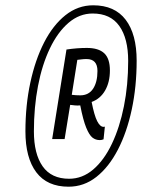

<svg xmlns="http://www.w3.org/2000/svg" viewBox="-20 -914 536 725"><path d="M239 -209Q158 -209 117 -263.5Q76 -318 76 -418Q76 -516 94.5 -602Q113 -688 146.5 -753.5Q180 -819 227 -856.5Q274 -894 332 -894Q413 -894 454.5 -839.5Q496 -785 496 -685Q496 -587 477.5 -500.5Q459 -414 425 -348.5Q391 -283 344 -246Q297 -209 239 -209ZM241 -239Q291 -239 332 -274Q373 -309 402.5 -371Q432 -433 448 -513Q464 -593 464 -684Q464 -769 430.5 -816Q397 -863 330 -863Q280 -863 239 -828Q198 -793 168.5 -731.5Q139 -670 123.5 -589.5Q108 -509 108 -418Q108 -333 141 -286Q174 -239 241 -239ZM177 -389 231 -727Q271 -733 308 -733Q352 -733 373.5 -713Q395 -693 395 -648Q395 -604 377 -572.5Q359 -541 326 -529Q336 -478 347 -456.5Q358 -435 371 -435Q374 -435 376 -436L371 -388Q364 -385 357 -385Q341 -385 329 -394.5Q317 -404 305.5 -432Q294 -460 283 -516Q272 -515 263 -516Q254 -517 245 -518L224 -389ZM283 -554Q315 -554 331.5 -579Q348 -604 348 -646Q348 -691 307 -691Q296 -691 289.5 -690Q283 -689 272 -688L251 -556Q260 -555 267 -554.5Q274 -554 283 -554Z"/></svg>

Font: Georama SemiCondensed
Style: Italic
Weight: 400
Width: 4
Italic angle: -9°
Designer: Jean-Baptiste Levee
Foundry: Production Type
Version: Version 1.000